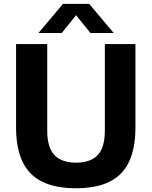

<svg xmlns="http://www.w3.org/2000/svg" viewBox="-20 -969 788 998"><path d="M375.5 9.5Q267.5 9.5 198.5 -25Q129.5 -59.5 96.5 -129.8Q63.5 -200 63.5 -306.5V-740H225.5V-290.5Q225.5 -202.5 263 -163Q300.5 -123.5 375.5 -123.5Q450.5 -123.5 487.8 -163Q525 -202.5 525 -290.5V-740H684V-306.5Q684 -200 651.5 -129.8Q619 -59.5 550.5 -25Q482 9.5 375.5 9.5ZM180 -797.5 307.5 -949H443.5L571 -797.5H450L363 -905.5H388L301 -797.5Z"/></svg>

Font: Encode Sans SC Condensed Thin
Style: Bold
Weight: 700
Version: Version 3.002